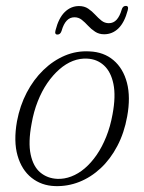

<svg xmlns="http://www.w3.org/2000/svg" viewBox="-20 -622 487 650"><path d="M283 -448Q331.5 -446 364.2 -418.2Q397 -390.5 409.8 -341.8Q422.5 -293 410.5 -227.5Q400.5 -172 377.2 -127.8Q354 -83.5 320.8 -52.5Q287.5 -21.5 248 -6Q208.5 9.5 166 8Q120.5 6.5 87 -20Q53.5 -46.5 39.5 -95Q25.5 -143.5 37.5 -211.5Q47.5 -264.5 70.5 -308.5Q93.5 -352.5 126.8 -384.8Q160 -417 199.8 -433.8Q239.5 -450.5 283 -448ZM174 -16.5Q197.5 -15.5 221.2 -24.5Q245 -33.5 266.8 -52Q288.5 -70.5 307 -97.2Q325.5 -124 339.5 -158.8Q353.5 -193.5 361 -235Q372.5 -296.5 364 -337.8Q355.5 -379 332 -400.5Q308.5 -422 275.5 -423.5Q251 -425 227 -415.8Q203 -406.5 181 -387.2Q159 -368 140.2 -340.8Q121.5 -313.5 107.8 -278.8Q94 -244 87 -203.5Q75 -140 83.8 -99Q92.5 -58 116.5 -38Q140.5 -18 174 -16.5ZM332.5 -506Q315 -506 301.8 -514.8Q288.5 -523.5 278 -535Q267.5 -546.5 256.8 -555Q246 -563.5 232 -563.5Q216.5 -563.5 205.8 -552Q195 -540.5 188.5 -517.5Q184.5 -505 174.5 -505Q164 -505 168 -519.5Q178.5 -561 199.2 -581.2Q220 -601.5 247.5 -601.5Q265.5 -601.5 278.5 -592.8Q291.5 -584 302 -572.5Q312.5 -561 323.5 -552.2Q334.5 -543.5 348.5 -543.5Q364 -543.5 374.8 -555.2Q385.5 -567 392 -589.5Q395.5 -602 406 -602Q416.5 -602 412.5 -587.5Q401.5 -546 381 -526Q360.5 -506 332.5 -506Z"/></svg>

Font: Fraunces 72pt Soft Wonky ExtraLight
Style: Italic
Weight: 250
Italic angle: -16°
Version: Version 1.000;[b76b70a41]